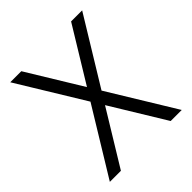

<svg xmlns="http://www.w3.org/2000/svg" viewBox="-176 -739 852 852"><g transform="rotate(-45 250.0 -312.5)"><path d="M284.7 -312.5 475.6 0H406.2L250 -255.9L93.8 0H24.4L215.3 -312.5L24.4 -625H93.8L250 -369.1L406.2 -625H475.6Z"/></g></svg>

Font: Juliett
Style: Regular
Weight: 400
Designer: GGBotNet
Foundry: GGBotNet
Version: 0.60